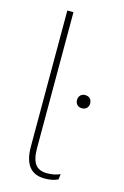

<svg xmlns="http://www.w3.org/2000/svg" viewBox="-115 -783 545 845"><g transform="rotate(15 157.5 -360.0)"><path d="M111 -730V-111Q111 -60 128 -37.5Q145 -15 181 -15Q216 -15 241 -27L238 -2Q214 10 177 10Q83 10 83 -110V-730ZM234 -382.5Q242 -391 256 -391Q270 -391 278 -382.5Q286 -374 286 -361Q286 -348 278 -339.5Q270 -331 256 -331Q242 -331 234 -339.5Q226 -348 226 -361Q226 -374 234 -382.5Z"/></g></svg>

Font: Elaine Sans ExtraLight
Style: Regular
Weight: 275
Designer: Wei Huang
Foundry: Wei Huang
Version: Version 2.001;December 24, 2019;FontCreator 12.0.0.2547 64-b